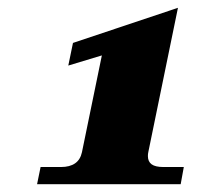

<svg xmlns="http://www.w3.org/2000/svg" viewBox="-20 -732 508 492"><path d="M84 -304H136Q182 -304 190 -342L241 -590L155 -564L167 -622L436 -712L360 -342Q359 -338 359 -332Q359 -318 368.5 -311Q378 -304 399 -304H451L443 -260H75Z"/></svg>

Font: Taviraj ExtraBold
Style: Italic
Weight: 800
Italic angle: -12°
Designer: Katatrad Team
Foundry: CadsonDemak
Version: Version 1.001